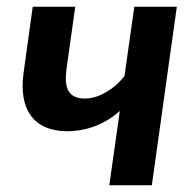

<svg xmlns="http://www.w3.org/2000/svg" viewBox="-20 -549 581 569"><path d="M430 0H304L335 -220Q269 -162 182 -160Q115 -160 81 -195Q47 -230 47 -295Q47 -313 50 -334L77 -529H203L177 -344Q175 -324 175 -317Q175 -286 189 -271.5Q203 -257 231 -257Q262 -257 294.5 -276Q327 -295 349 -324L378 -529H504Z"/></svg>

Font: FiraGO Medium
Style: Italic
Weight: 500
Italic angle: -8°
Designer: bBox Type GmbH
Foundry: bBox Type GmbH
Version: Version 1.001